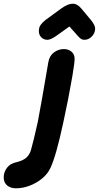

<svg xmlns="http://www.w3.org/2000/svg" viewBox="-168 -796 534 1037"><path d="M-82 221Q-45 221 -8 207Q29 193 59 168.5Q89 144 104 112Q135 47 174 -135Q204 -274 218 -358L224 -392Q235 -458 235 -478Q235 -503 218 -517Q201 -531 177 -531Q148 -531 123.5 -513Q99 -495 93 -460L82 -396L59 -263L36 -137Q13 -33 -1 15Q-9 41 -27 56.5Q-45 72 -79 80Q-113 87 -130.5 110.5Q-148 134 -148 162Q-148 190 -129.5 205.5Q-111 221 -82 221ZM88 -581Q106 -581 137 -603L207 -653L253 -601Q262 -591 269.5 -586Q277 -581 288 -581Q310 -581 327.5 -598.5Q345 -616 346 -641Q346 -660 323 -688L272 -749Q250 -776 225 -776Q199 -776 164 -751L79 -689Q61 -675 51.5 -661.5Q42 -648 42 -630Q41 -609 54.5 -595Q68 -581 88 -581Z"/></svg>

Font: Balsamiq Sans
Style: Bold Italic
Weight: 700
Italic angle: -12°
Designer: Michael Angeles
Foundry: Balsamiq SRL
Version: Version 1.020; ttfautohint (v1.8.4.7-5d5b);gftools[0.9.26]